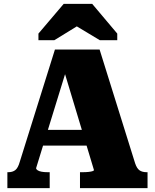

<svg xmlns="http://www.w3.org/2000/svg" viewBox="-20 -969 798 989"><path d="M177 -300H448L453 -219H173ZM297 -647 325 -619 166 -103Q166 -97 173.5 -92Q181 -87 194 -84.5Q207 -82 225 -82H236V0H18V-82H23Q45 -82 59 -93Q73 -104 82 -136L263 -714H493L676 -128Q685 -101 699 -91.5Q713 -82 735 -82H740V0H392V-82H405Q423 -82 436.5 -83.5Q450 -85 457 -87.5Q464 -90 464 -93ZM455 -949H308L178 -796V-762H260L421 -861L331 -860L494 -762H584V-796Z"/></svg>

Font: Roboto Serif ExtraBold
Style: Regular
Weight: 800
Designer: Greg Gazdowicz
Foundry: Commercial Type
Version: Version 1.008